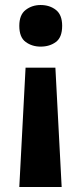

<svg xmlns="http://www.w3.org/2000/svg" viewBox="-20 -632 326 766"><path d="M82 -362H201L226 114H57ZM228 -529Q228 -483 203 -464.5Q178 -446 142 -446Q108 -446 82.5 -464.5Q57 -483 57 -529Q57 -573 82.5 -592.5Q108 -612 142 -612Q178 -612 203 -592.5Q228 -573 228 -529Z"/></svg>

Font: Noto Sans Malayalam UI
Style: Regular
Weight: 400
Designer: Jelle Bosma - Monotype Design Team
Foundry: Monotype Imaging Inc.
Version: Version 2.104